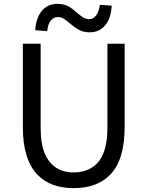

<svg xmlns="http://www.w3.org/2000/svg" viewBox="-20 -959 761 992"><path d="M174 -56Q98 -134 98 -302V-733H190V-300Q190 -213 213 -162Q256 -68 361 -68Q411 -68 449 -90Q535 -136 535 -300V-733H624V-302Q624 -133 549 -56Q481 13 361 13Q240 13 174 -56ZM340 -839Q320 -856 307.5 -863.5Q295 -871 279 -871Q257 -871 242 -852Q227 -833 224 -798L162 -803Q166 -866 196 -902.5Q226 -939 276 -939Q310 -939 332 -927Q354 -915 378 -893Q399 -875 411.5 -867.5Q424 -860 441 -860Q462 -860 476.5 -879Q491 -898 496 -934L557 -930Q554 -866 524 -829Q494 -792 444 -792Q412 -792 389.5 -804Q367 -816 340 -839Z"/></svg>

Font: Merged Yaku Han JP
Style: Regular
Weight: 400
Designer: Ryoko NISHIZUKA 西塚涼子 (kana, bopomofo & ideographs); Paul D. Hunt (Latin, Greek & Cyrillic); Sandoll Communications 산돌커뮤니
Foundry: Adobe
Version: Version 2.004